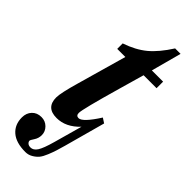

<svg xmlns="http://www.w3.org/2000/svg" viewBox="-315 -623 870 870"><g transform="rotate(45 120.0 -188.0)"><path d="M289 -407H206L172 -288Q119 -103 119 -79Q119 -61 135 -61Q160 -61 211 -141L234 -126L180 71Q172 99 167.5 113.5Q163 128 153.5 151.5Q144 175 134 187Q124 199 108 208.5Q92 218 73 218Q13 218 -18 191Q-49 164 -49 118Q-49 90 -32 72Q-15 54 13 54Q38 54 55 71Q72 88 72 111Q72 131 61 147.5Q50 164 50 168Q50 175 56.5 181Q63 187 75 187Q93 187 106 167Q119 147 134 93L172 -43Q123 9 64 9Q-3 9 -3 -56Q-3 -84 22 -171L89 -407H37V-442Q99 -463 140 -497Q181 -531 221 -594H256L217 -449H289Z"/></g></svg>

Font: STIX
Style: Bold Italic
Weight: 700
Italic angle: -16.33°
Designer: MicroPress Inc., with final additions and corrections provided by Coen Hoffman, Elsevier (retired)
Version: Version 1.1.1